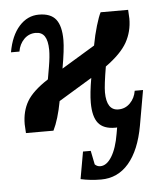

<svg xmlns="http://www.w3.org/2000/svg" viewBox="-50 -516 667 774"><g transform="rotate(-5 283.0 -129.0)"><path d="M328.1 212.9Q285.2 212.9 245.6 204.1L265.1 94.2H296.4L307.6 149.9Q316.9 159.2 329.6 159.2Q355.5 159.2 376 126Q396.5 92.8 406.2 34.7L410.6 9.3L406.7 9.8H402.8Q355.5 9.8 334.5 -16.4Q313.5 -42.5 313.5 -99.1Q313.5 -137.2 324.2 -198.7L189 -116.7Q175.3 -43.5 153.8 0H42.5L40.5 -35.6Q40.5 -88.9 63.7 -128.2Q86.9 -167.5 149.4 -208L158.2 -258.8Q165 -298.8 165 -325.7Q164.6 -363.3 152.8 -381.1Q141.1 -398.9 116.7 -398.9Q88.9 -398.9 69.3 -379.2Q49.8 -359.4 44.9 -329.6H10.7Q22.5 -396.5 55.9 -433.8Q89.4 -471.2 135.7 -471.2Q183.6 -471.2 204.6 -444.3Q225.6 -417.5 225.6 -360.8Q225.6 -322.8 211.9 -246.1L346.7 -327.6Q354.5 -370.1 365.5 -406.7Q376.5 -443.4 384.8 -459H496.1L498 -423.3Q498 -371.1 473.9 -327.9Q449.7 -284.7 386.7 -239.3Q374 -164.6 374 -135.7Q374.5 -62.5 422.4 -62.5Q450.2 -62.5 469.7 -82.3Q489.3 -102.1 494.1 -131.8H527.8L502.9 9.8Q485.4 107.9 440.7 160.4Q396 212.9 328.1 212.9Z"/></g></svg>

Font: Tinos
Style: Bold Italic
Weight: 700
Italic angle: -16.333°
Designer: Steve Matteson
Foundry: Monotype Imaging Inc.
Version: Version 1.23